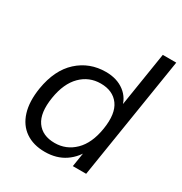

<svg xmlns="http://www.w3.org/2000/svg" viewBox="-173 -863 947 1000"><g transform="rotate(30 300.0 -363.5)"><path d="M237.2 8.9Q168.2 8.9 121 -23.5Q73.8 -55.9 54.8 -117.1Q35.8 -178.2 49.4 -263.8Q69.4 -384.7 139.1 -448Q208.8 -511.3 306.8 -511.3Q373.5 -511.3 418.3 -477.3Q463.1 -443.4 472.6 -384.5H462.1L517.8 -736H598.8L481.8 0H401.7L420.8 -119.7H435.3Q408.7 -59.9 358.3 -25.5Q307.9 8.9 237.2 8.9ZM258.6 -56.8Q328.2 -56.8 378.2 -105.8Q428.2 -154.8 443.3 -249.1Q458.9 -346.6 422.8 -396.1Q386.8 -445.5 313.6 -445.5Q243.9 -445.5 194.7 -396.5Q145.5 -347.5 130.4 -253.8Q114.8 -156.2 149.8 -106.5Q184.8 -56.8 258.6 -56.8Z"/></g></svg>

Font: Mulish ExtraLight
Style: Italic
Weight: 200
Italic angle: -9°
Designer: Vernon Adams
Foundry: Vernon Adams
Version: Version 3.603